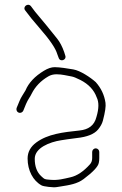

<svg xmlns="http://www.w3.org/2000/svg" viewBox="-20 -797 515 809"><path d="M227.3 -553 221.3 -569C214.5 -592.9 190.5 -628.4 149.2 -675.7C121 -708.1 100.1 -733.8 86.3 -753C74.1 -768 97.3 -786.6 110.3 -771C121.8 -754.9 133.6 -740.1 145.5 -726.4C157.5 -712.7 182.6 -682 220.8 -634.2C232.4 -619.7 242.2 -601 250.3 -578L255.3 -562C261.3 -544.3 233.6 -534.2 227.3 -553ZM398.3 -157V-131C398.3 -123.7 397.7 -117 396.3 -111C393.7 -95.4 372.4 -72.5 332.2 -42.4C305 -22 272.1 -17.1 236.8 -11.5L217.8 -8.5C204.1 -6.3 164.1 -11.1 155.8 -15.5C119.2 -34.9 96.3 -79 96.3 -129C96.3 -156.4 108.7 -179.1 133.3 -197C181.6 -232.1 243 -239.6 315.5 -247.2C352 -251.1 377.2 -267.4 386.3 -304C397 -339.4 397.3 -367.1 387.3 -387C376.1 -418 353.3 -442.3 319 -459.9C301.9 -468.6 289.2 -473.7 280.8 -475C261.6 -478.1 242.4 -484 218.2 -484C205 -484 193.3 -481 183.3 -475C151.8 -456.6 128.5 -432.3 113.3 -402C110 -395.3 106.7 -389.5 103.3 -384.5C93.6 -369.9 85.1 -348.9 78.3 -331C69.2 -312.6 43.6 -322.8 50.4 -343L62.2 -371.5C68 -386.6 80.2 -403.2 87.4 -416C100.7 -447.9 126.6 -475.6 165.1 -498.9C181.7 -509 196.8 -514 210.3 -514C230.7 -514 265.8 -508.5 288.9 -504.5C318.7 -499.4 361.7 -470.5 383.4 -451C405.8 -426 419.6 -397 424.5 -363.8C426.7 -349.6 423 -324.6 413.5 -288.5C410.2 -276.2 403.5 -263.8 393.4 -251.5C377.3 -232 347.2 -219.9 303.1 -215.3C292.2 -214.2 279 -212.4 263.4 -210L237.4 -206C189 -198.6 126.4 -173.9 126.4 -128C126.4 -95.5 135.7 -70.8 154.4 -54C168.6 -41.2 166.3 -41.6 190.9 -39.5C225.7 -36.5 248.2 -43.6 277 -50C304.8 -56.2 332.2 -74.6 359.4 -105.1C365.4 -111.9 368.4 -120.5 368.4 -131V-157C368.4 -164.9 375.4 -172 383.4 -172C391.3 -172 398.3 -164.9 398.3 -157Z"/></svg>

Font: MewTooHand
Style: Reversed
Weight: 400
Designer: Mew Too, Robert Jablonski
Version: Version 0.77